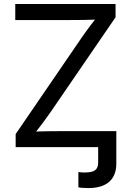

<svg xmlns="http://www.w3.org/2000/svg" viewBox="-20 -748 667 976"><path d="M378.4 204.1V126.5Q386.7 127.9 395.3 128.4Q403.8 128.9 409.2 128.9Q448.7 128.9 463.9 116.9Q479 105 479 79.6V0H571.3V83.5Q571.3 144 535.2 176Q499 208 429.2 208Q413.6 208 399.7 207Q385.7 206.1 378.4 204.1ZM59.6 0V-66.4L391.1 -550.8Q413.1 -583 437.7 -615.7Q462.4 -648.4 487.3 -680.2L497.6 -649.9Q453.1 -647.5 408.2 -646.7Q363.3 -646 318.8 -646H57.6V-727.5H567.4V-660.2L241.2 -184.1Q217.3 -149.4 191.4 -115.2Q165.5 -81.1 139.2 -47.4L128.9 -77.6Q173.3 -80.1 217.5 -80.8Q261.7 -81.5 306.2 -81.5H571.3V0Z"/></svg>

Font: Inter 16pt
Style: Regular
Weight: 400
Version: Version 4.001;git-66647c0bb